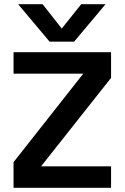

<svg xmlns="http://www.w3.org/2000/svg" viewBox="-20 -900 597 920"><path d="M335 -700.2H217.8L66.9 -879.9H184.1L275.9 -763.2L369.1 -879.9H485.8ZM44.9 -649.9H512.2V-526.9L176.8 -103H512.2V0H44.9V-123L378.9 -546.9H44.9Z"/></svg>

Font: Overused Grotesk SemiBold
Style: Regular
Weight: 600
Version: Version 0.002